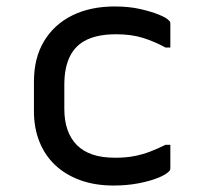

<svg xmlns="http://www.w3.org/2000/svg" viewBox="-20 -563 640 594"><path d="M335 -543Q379 -543 414 -535Q449 -527 472 -517.5Q495 -508 502 -500Q506 -497 506.5 -494.5Q507 -492 507 -489V-416H492Q457 -435 421.5 -446Q386 -457 339 -457Q285 -457 249.5 -440.5Q214 -424 196.5 -389Q179 -354 179 -301V-226Q179 -189 189 -161Q199 -133 218 -114Q237 -95 266 -85Q295 -75 337 -75Q369 -75 395 -80Q421 -85 444.5 -94Q468 -103 492 -115H507V-42Q507 -40 506.5 -38Q506 -36 504 -34Q494 -23 469.5 -13Q445 -3 409 4Q373 11 331 11Q274 11 228.5 -5.5Q183 -22 151 -52Q119 -82 102 -124.5Q85 -167 85 -219V-310Q85 -384 116.5 -436Q148 -488 204 -515.5Q260 -543 335 -543Z"/></svg>

Font: Code D OnePiece
Style: Regular
Weight: 400
Version: Version 1.085; ttfautohint (v1.8.4.7-5d5b);Nerd Fonts 3.0.2